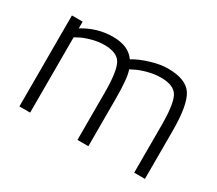

<svg xmlns="http://www.w3.org/2000/svg" viewBox="-99 -712 1033 914"><g transform="rotate(30 417.5 -255.0)"><path d="M134 0H75V-500H134V-463Q210 -510 296 -510Q382 -510 418 -457Q454 -479 505.5 -494.5Q557 -510 598 -510Q698 -510 731.5 -457.5Q765 -405 765 -263V0H706V-260Q706 -375 684.5 -415.5Q663 -456 591 -456Q555 -456 517 -445.5Q479 -435 459 -424L439 -414Q454 -376 454 -260V0H394V-258Q394 -375 372.5 -415.5Q351 -456 280 -456Q245 -456 208.5 -445.5Q172 -435 153 -424L134 -414Z"/></g></svg>

Font: Titillium Web[RUS by Daymarius]
Style: Regular
Weight: 300
Designer: Cyrillization by Daymarius
Foundry: Cyrillization by Daymarius
Version: Version 1.002 September 12, 2018